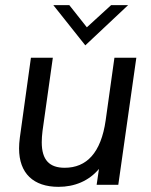

<svg xmlns="http://www.w3.org/2000/svg" viewBox="-20 -717 587 745"><path d="M207 8C269 8 324.5 -14.5 364 -61.5L355 0H439L509 -493H424L390 -250C372 -124 316 -66 231 -66C172 -66 142 -96 142 -165C142 -178 143 -193 145 -209L185 -493H100L57 -183C55 -168 54 -154 54 -141C54 -44 110 8 207 8ZM187 -697 311 -541 477 -697H411L317 -611L249 -697Z"/></svg>

Font: HK Grotesk
Style: Italic
Weight: 400
Italic angle: -16°
Designer: Alfredo Marco Pradil
Foundry: Hanken Design Co.
Version: Version 3.001;FEAKit 1.0